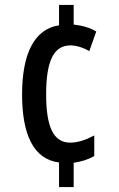

<svg xmlns="http://www.w3.org/2000/svg" viewBox="-20 -837 478 774"><path d="M277 -738V-817H218V-735C118 -720 69 -620 69 -456C69 -295 115 -195 218 -182V-83H277V-181C307 -185 336 -194 360 -208V-291C326 -273 294 -262 263 -262C196 -262 166 -324 166 -457C166 -590 196 -654 264 -654C285 -654 312 -647 340 -631L368 -710C343 -725 313 -734 277 -738Z"/></svg>

Font: Noto Sans Kannada UI ExtraCondensed Medium
Style: Regular
Weight: 500
Width: 2
Designer: Jelle Bosma - Monotype Design Team
Foundry: Monotype Imaging Inc.
Version: Version 2.005